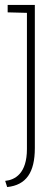

<svg xmlns="http://www.w3.org/2000/svg" viewBox="-20 -720 217 777"><path d="M9 37C86 29 121 -22 121 -121V-700H11V-670L89 -668V-117C89 -18 41 8 1 12Z"/></svg>

Font: Advent Pro
Style: ExtraLight
Weight: 250
Designer: Andreas Kalpakidis
Foundry: Andreas Kalpakidis
Version: Version 2.002 2007